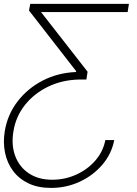

<svg xmlns="http://www.w3.org/2000/svg" viewBox="-28 -747 696 974"><path d="M551.5 -36.6H506.4Q495.5 21 456.5 66.4Q417.5 111.9 359.9 138.3Q302.3 164.8 236.6 164.8Q167 164.8 118.7 132.6Q70.4 100.5 49.3 44.6Q28.3 -11.4 40.3 -82Q52.6 -156.6 98.8 -214.7Q145 -272.7 215.1 -306.8Q285.1 -340.9 369.4 -343.4H410.2L416.3 -383.2L180.2 -685.7H619.5L626.1 -727.3H125.4L119.2 -693.5L358.3 -386L357.6 -381.7Q264.7 -377.8 187.9 -337.9Q111.1 -297.9 60.6 -231.7Q10 -165.5 -3.7 -82Q-13.2 -24.5 -2.5 27.5Q8.1 79.5 38 119.7Q67.8 159.8 116.2 183.1Q164.6 206.3 231 206.3Q308.1 206.3 376.2 174.9Q444.3 143.5 491.3 88.4Q538.3 33.4 551.5 -36.6Z"/></svg>

Font: Inter Extra Light  BETA
Style: Italic
Weight: 200
Italic angle: 9.39999°
Designer: Rasmus Andersson
Foundry: rsms
Version: Version 3.011;git-f93a4a705